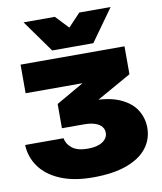

<svg xmlns="http://www.w3.org/2000/svg" viewBox="-105 -910 991 1177"><g transform="rotate(-10 390.5 -322.0)"><path d="M60 -575H707V-401L368 -210L348 -282H449Q560 -282 628 -251Q696 -220 727 -169.5Q758 -119 758 -59Q758 12 715 67Q672 122 587.5 152.5Q503 183 378 183Q260 183 176.5 148Q93 113 49 52Q5 -9 2 -85H241Q247 -48 280 -22Q313 4 378 4Q437 4 469.5 -18Q502 -40 502 -74Q502 -94 489.5 -110.5Q477 -127 449.5 -137Q422 -147 377 -147H242V-298L597 -502L615 -397H60ZM522 -627H266L123 -827H318L454 -683H334L470 -827H665Z"/></g></svg>

Font: Unbounded Black
Style: Regular
Weight: 900
Designer: Luke Prowse, Jean-Baptiste Morizot, Fátima Lázaro, Florian Runge
Foundry: NaN
Version: Version 1.701;gftools[0.9.28.dev5+ged2979d]